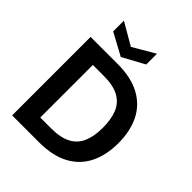

<svg xmlns="http://www.w3.org/2000/svg" viewBox="-250 -1066 1211 1211"><g transform="rotate(45 355.5 -460.5)"><path d="M68 0V-700H308Q430 -700 509.5 -656.5Q589 -613 627.5 -534.5Q666 -456 666 -350Q666 -244 627.5 -165.5Q589 -87 509.5 -43.5Q430 0 307 0ZM203 -116H300Q386 -116 436 -144Q486 -172 507 -224.5Q528 -277 528 -350Q528 -424 507 -476.5Q486 -529 436 -557Q386 -585 300 -585H203ZM292 -745 144 -825V-921L292 -835L439 -921V-825Z"/></g></svg>

Font: DM Sans 20pt
Style: Bold
Weight: 700
Version: Version 4.004;gftools[0.9.30]